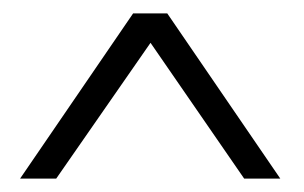

<svg xmlns="http://www.w3.org/2000/svg" viewBox="-20 -410 454 287"><path d="M205 -346 345 -143H399L230 -390H179L10 -143H64Z"/></svg>

Font: Catamaran ExtraLight
Style: Regular
Weight: 250
Designer: Pria Ravichandran
Version: Version 2.000